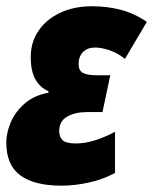

<svg xmlns="http://www.w3.org/2000/svg" viewBox="-23 -583 489 613"><path d="M173.8 9.8Q86.4 9.8 41.7 -23.2Q-2.9 -56.2 -2.9 -127.9Q-2.9 -158.7 11.2 -192.1Q25.4 -225.6 55.2 -252Q85 -278.3 131.8 -287.1V-292Q107.4 -301.8 91.3 -327.4Q75.2 -353 75.2 -401.9Q75.2 -448.2 99.9 -484.6Q124.5 -521 168.7 -542Q212.9 -563 271 -563Q318.8 -563 362.3 -551.8Q405.8 -540.5 445.8 -513.2L376 -395Q353 -413.6 327.1 -422.4Q301.3 -431.2 280.8 -431.2Q256.3 -431.2 242.2 -417Q228 -402.8 228 -377.9Q228 -357.9 241.9 -350.3Q255.9 -342.8 285.2 -342.8H329.1L304.2 -225.1H252Q216.8 -225.1 191.4 -210.7Q166 -196.3 166 -164.1Q166 -146 176.8 -135.5Q187.5 -125 220.2 -125Q273.4 -125 344.2 -162.1V-30.8Q304.2 -9.3 259 0.2Q213.9 9.8 173.8 9.8Z"/></svg>

Font: Open Sans Condensed ExtraBold
Style: Italic
Weight: 800
Width: 3
Italic angle: -12°
Designer: Monotype Design Team
Foundry: Monotype Imaging Inc.
Version: Version 3.003; ttfautohint (v1.8.4)